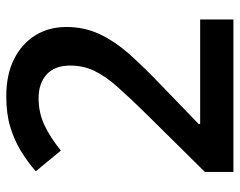

<svg xmlns="http://www.w3.org/2000/svg" viewBox="-96 -668 764 612"><g transform="rotate(-90 286.0 -362.0)"><path d="M530 0H44V-91L226 -275Q280 -330 315 -369.5Q350 -409 366.5 -444Q383 -479 383 -520Q383 -570 354.5 -595.5Q326 -621 279 -621Q233 -621 193.5 -602.5Q154 -584 112 -550L46 -630Q76 -656 110 -677Q144 -698 186.5 -711Q229 -724 285 -724Q354 -724 403 -699.5Q452 -675 479 -632Q506 -589 506 -532Q506 -475 483 -426Q460 -377 417 -329Q374 -281 315 -225L197 -111V-106H530Z"/></g></svg>

Font: Noto Sans Sundanese SemiBold
Style: Regular
Weight: 600
Version: Version 2.003